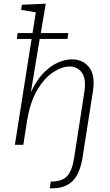

<svg xmlns="http://www.w3.org/2000/svg" viewBox="-20 -788 600 1045"><path d="M486 -293 431 59Q417 155 376.5 196Q336 237 264 237Q258 237 251 237L256 200H259Q318 200 345.5 170.5Q373 141 384 68L439 -287Q450 -360 425.5 -393Q401 -426 359 -426Q317 -426 269.5 -395Q222 -364 183 -298.5Q144 -233 127 -129L107 0H61L152 -576H72L76 -608H157L175 -721L95 -734L99 -762L229 -768L202 -608H352L347 -576H196L148 -286Q178 -351 216.5 -390.5Q255 -430 295.5 -447.5Q336 -465 372 -465Q430 -465 464.5 -422.5Q499 -380 486 -293Z"/></svg>

Font: Bitter Light
Style: Italic
Weight: 300
Italic angle: -9°
Designer: Sol Matas, and Bitter project Authors
Foundry: Sol Matas
Version: Version 2.001